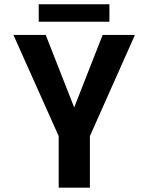

<svg xmlns="http://www.w3.org/2000/svg" viewBox="-20 -860 690 880"><path d="M249 0V-236L41.5 -700H189.5L320 -367.5L450.5 -700H598.5L392 -236V0ZM157.5 -760.5V-840.5H481.5V-760.5Z"/></svg>

Font: Trispace SemiBold
Style: Regular
Weight: 600
Designer: Tyler Finck
Foundry: Etcetera Type Company
Version: Version 1.210; ttfautohint (v1.8.3)